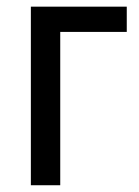

<svg xmlns="http://www.w3.org/2000/svg" viewBox="-20 -548 411 568"><path d="M355 -453.6H158.2V0H71.3V-528.3H355Z"/></svg>

Font: RobotoCondensed-Regular
Style: Regular
Weight: 400
Designer: Google
Version: Version 2.001201; 2014